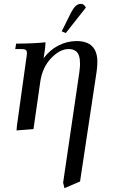

<svg xmlns="http://www.w3.org/2000/svg" viewBox="-20 -663 582 986"><path d="M58.1 -411.1 63 -439Q150.4 -439 213.9 -445.8L211.9 -418L204.1 -363.8Q234.9 -405.8 279.5 -429Q324.2 -452.1 373 -452.1Q480 -452.1 480 -345.2Q480 -320.3 476.1 -294.9L391.1 269L311 303.2L304.2 274.9L387.2 -290Q391.1 -320.3 391.1 -334Q391.1 -358.9 386 -375.2Q380.9 -391.6 371.3 -398.9Q361.8 -406.2 353 -408.7Q344.2 -411.1 332 -411.1Q287.6 -411.1 242.7 -364.3Q197.8 -317.4 187 -244.1L151.9 0L64.9 6.8L66.9 -17.1L115.2 -363.8Q118.2 -380.9 118.2 -391.1Q118.2 -402.8 111.8 -407Q105.5 -411.1 87.9 -411.1ZM296.9 -502 342.8 -594.2Q356.4 -621.1 368.4 -632.1Q380.4 -643.1 396 -643.1Q411.6 -643.1 420.9 -624L317.9 -493.2Z"/></svg>

Font: Dihjauti S
Style: Bold Italic
Weight: 700
Italic angle: -9°
Designer: T. Christopher White
Version: Version 3.0.0